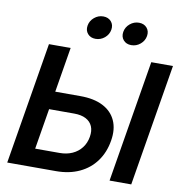

<svg xmlns="http://www.w3.org/2000/svg" viewBox="-98 -1035 1077 1128"><g transform="rotate(10 440.0 -471.5)"><path d="M182.1 -459H376Q457 -459 510.7 -431.4Q564.5 -403.8 587.4 -352.8Q610.4 -301.8 598.6 -232.4Q586.9 -161.1 548.8 -108.9Q510.7 -56.6 450.2 -28.3Q389.6 0 311 0H20L140.6 -727.5H270L167.5 -108.9H313Q355.5 -108.9 388.9 -124Q422.4 -139.2 443.8 -167Q465.3 -194.8 471.7 -232.9Q478 -269.5 466.6 -296.1Q455.1 -322.8 427.5 -337.2Q399.9 -351.6 357.4 -351.6H164.6ZM880.4 -727.5 759.8 0H630.4L751 -727.5ZM617.2 -805.7Q587.4 -805.7 570.3 -825.4Q553.2 -845.2 558.1 -874.5Q563 -903.8 586.7 -923.6Q610.4 -943.4 640.1 -943.4Q670.4 -943.4 687.5 -923.6Q704.6 -903.8 699.7 -874.5Q694.8 -845.2 671.1 -825.4Q647.5 -805.7 617.2 -805.7ZM404.3 -805.7Q374.5 -805.7 357.4 -825.4Q340.3 -845.2 345.2 -874.5Q350.1 -903.8 373.8 -923.6Q397.5 -943.4 427.2 -943.4Q457.5 -943.4 474.6 -923.6Q491.7 -903.8 486.8 -874.5Q481.9 -845.2 458.3 -825.4Q434.6 -805.7 404.3 -805.7Z"/></g></svg>

Font: Inter 28pt SemiBold
Style: Italic
Weight: 600
Italic angle: -9.3988°
Designer: Rasmus Andersson
Foundry: rsms
Version: Version 4.001;git-66647c0bb